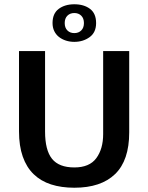

<svg xmlns="http://www.w3.org/2000/svg" viewBox="-20 -869 694 899"><path d="M69 -630H191V-253Q191 -166 223.5 -125.5Q256 -85 328 -85Q399 -85 431 -128.5Q463 -172 463 -241V-630H585V-249Q585 -118 519 -54Q453 10 328 10Q267 10 219 -5.5Q171 -21 137.5 -53.5Q104 -86 86.5 -136Q69 -186 69 -254ZM226 -761Q226 -806 255 -827.5Q284 -849 328 -849Q373 -849 401.5 -827.5Q430 -806 430 -761Q430 -717 399.5 -695Q369 -673 328 -673Q307 -673 288.5 -679Q270 -685 256 -696Q242 -707 234 -723.5Q226 -740 226 -761ZM283 -761Q283 -739 295.5 -726.5Q308 -714 328 -714Q348 -714 360.5 -726.5Q373 -739 373 -761Q373 -783 360.5 -795.5Q348 -808 328 -808Q308 -808 295.5 -795.5Q283 -783 283 -761Z"/></svg>

Font: Ek Mukta SemiBold
Style: Regular
Weight: 600
Designer: Girish Dalvi and Yashodeep Gholap
Foundry: Ek Type
Version: Version 2.538;PS 1.002;hotconv 16.6.51;makeotf.lib2.5.65220;